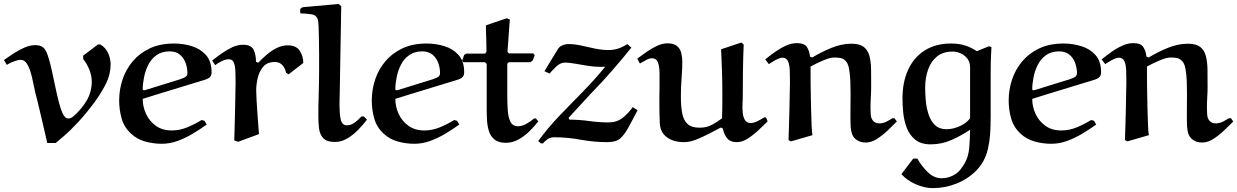

<svg xmlns="http://www.w3.org/2000/svg" viewBox="-27 -717 6308 979"><path d="M7.8 -386.2 -6.8 -411.1Q17.1 -428.2 43.9 -445.6Q70.8 -462.9 98.9 -474.9Q127 -486.8 151.9 -486.8Q163.1 -486.8 174.1 -484.4Q185.1 -481.9 192.9 -475.1Q206.1 -465.3 216.6 -434.6Q227.1 -403.8 236.1 -362.8Q245.1 -321.8 254.2 -278.3Q263.2 -234.9 272.7 -197.5Q282.2 -160.2 293.7 -136.5Q305.2 -112.8 319.8 -112.8Q335.9 -112.8 347.2 -124Q388.2 -159.2 414.6 -203.6Q440.9 -248 440.9 -301.8Q440.9 -330.6 428.5 -361.8Q416 -393.1 397 -416V-433.1L472.2 -490.2H484.9Q511.7 -474.1 524.4 -446Q537.1 -418 537.1 -389.2Q537.1 -338.4 514.2 -292.2Q491.2 -246.1 460.9 -204.1Q415 -141.1 373 -95.9Q331.1 -50.8 300 -24.4Q269 2 256.8 12.2H213.9Q207 -20 196.5 -64Q186 -107.9 175 -155.5Q164.1 -203.1 152.8 -245.1Q147 -269 141.6 -297.6Q136.2 -326.2 128.2 -352.1Q120.1 -377.9 108.2 -395Q96.2 -412.1 77.1 -412.1Q67.4 -412.1 46.1 -404.8Q24.9 -397.5 7.8 -386.2Z M1015.6 -101.1 1026.9 -82Q993.7 -58.1 956.3 -35.6Q918.9 -13.2 878.9 1.5Q838.9 16.1 797.9 16.1Q754.9 16.1 713.4 4.6Q671.9 -6.8 641.6 -35.2Q605.5 -68.4 593 -113.3Q580.6 -158.2 580.6 -204.1Q580.6 -259.3 597.7 -311Q614.7 -362.8 649.7 -404.3Q684.6 -445.8 737.1 -470.5Q789.6 -495.1 860.8 -495.1Q907.7 -495.1 951.7 -481.4Q995.6 -467.8 1023.7 -435.8Q1051.8 -403.8 1051.8 -349.1Q1051.8 -333 1044.2 -325Q1036.6 -316.9 1022.9 -312Q1022.9 -312 1000 -304.7Q976.6 -297.9 939.7 -286.4Q902.8 -274.9 859.9 -262Q816.9 -249 774.9 -236.1Q732.9 -223.1 700.7 -212.9Q700.7 -172.9 717.8 -136Q734.9 -99.1 767.8 -75.4Q800.8 -51.8 848.6 -51.8Q889.6 -51.8 928.2 -67.9Q966.8 -84 1001 -105ZM713.9 -257.8Q782.7 -279.8 825.7 -292.5Q868.7 -305.2 890.6 -312.5Q912.6 -319.8 920.7 -326.4Q928.7 -333 928.7 -344.2Q928.7 -370.1 919.7 -395.5Q910.6 -420.9 890.6 -438Q870.6 -455.1 837.9 -455.1Q797.9 -455.1 770.8 -435.5Q743.7 -416 728.8 -386Q713.9 -356 707.3 -322.5Q700.7 -289.1 700.7 -262.2Q700.7 -257.3 707.5 -256.8Q709.5 -256.8 711.2 -257.3Q712.9 -257.8 713.9 -257.8Z M1293.5 -33.2 1187.5 5.9 1167.5 -1Q1168.5 -30.8 1169.4 -69.3Q1170.4 -107.9 1171.4 -147Q1172.4 -186 1172.9 -219.5Q1173.3 -252.9 1173.8 -273.4L1174.3 -293.9Q1174.3 -323.7 1173.3 -351.8Q1172.4 -379.9 1165.5 -397.5Q1158.7 -415 1138.7 -415Q1124.5 -415 1104.5 -405.5Q1084.5 -396 1070.3 -384.8L1054.7 -408.2Q1077.6 -426.3 1103.5 -444.6Q1129.4 -462.9 1157 -475.8Q1184.6 -488.8 1212.4 -488.8Q1253.4 -488.8 1265.9 -463.9Q1278.3 -439 1278.3 -401.9L1289.6 -397Q1309.6 -418 1333.5 -438.5Q1357.4 -459 1384.5 -472.4Q1411.6 -485.8 1440.4 -485.8Q1483.4 -485.8 1501.5 -458Q1519.5 -430.2 1519.5 -396L1444.3 -337.9L1431.6 -346.2Q1427.7 -367.2 1413.6 -384Q1399.4 -400.9 1374.5 -400.9Q1335.4 -400.9 1314.9 -376.5Q1294.4 -352.1 1286.9 -318.6Q1279.3 -285.2 1279.3 -256.8Q1279.3 -240.7 1281.5 -201.9Q1283.7 -163.1 1287.1 -117.2Q1290.5 -71.3 1293.5 -33.2Z M1712.9 -685.1 1705.1 -231Q1705.1 -221.2 1704.6 -210.2Q1704.1 -199.2 1704.1 -188Q1704.1 -134.8 1710.7 -106.4Q1717.3 -78.1 1742.2 -78.1Q1763.2 -78.1 1782.2 -92.5Q1801.3 -106.9 1815.9 -123H1828.1L1844.2 -106.9Q1825.2 -82 1799.6 -55.4Q1773.9 -28.8 1743.9 -11Q1713.9 6.8 1681.2 6.8Q1638.2 6.8 1620.6 -13.2Q1603 -33.2 1599.6 -63Q1596.2 -92.8 1596.2 -124Q1596.2 -181.2 1598.1 -239Q1600.1 -296.9 1600.1 -357.9Q1600.1 -399.9 1600.1 -442.9Q1600.1 -485.8 1599.1 -526.9Q1598.1 -548.8 1597.7 -575Q1597.2 -601.1 1594.2 -613.8Q1588.4 -639.6 1562.3 -643.8Q1536.1 -647.9 1503.9 -648.9V-671.9L1516.1 -680.2L1700.2 -696.8Z M2303.7 -101.1 2314.9 -82Q2281.7 -58.1 2244.4 -35.6Q2207 -13.2 2167 1.5Q2127 16.1 2085.9 16.1Q2043 16.1 2001.5 4.6Q1960 -6.8 1929.7 -35.2Q1893.6 -68.4 1881.1 -113.3Q1868.7 -158.2 1868.7 -204.1Q1868.7 -259.3 1885.7 -311Q1902.8 -362.8 1937.7 -404.3Q1972.7 -445.8 2025.1 -470.5Q2077.6 -495.1 2148.9 -495.1Q2195.8 -495.1 2239.7 -481.4Q2283.7 -467.8 2311.8 -435.8Q2339.8 -403.8 2339.8 -349.1Q2339.8 -333 2332.3 -325Q2324.7 -316.9 2311 -312Q2311 -312 2288.1 -304.7Q2264.6 -297.9 2227.8 -286.4Q2190.9 -274.9 2147.9 -262Q2105 -249 2063 -236.1Q2021 -223.1 1988.8 -212.9Q1988.8 -172.9 2005.9 -136Q2022.9 -99.1 2055.9 -75.4Q2088.9 -51.8 2136.7 -51.8Q2177.7 -51.8 2216.3 -67.9Q2254.9 -84 2289.1 -105ZM2002 -257.8Q2070.8 -279.8 2113.8 -292.5Q2156.7 -305.2 2178.7 -312.5Q2200.7 -319.8 2208.7 -326.4Q2216.8 -333 2216.8 -344.2Q2216.8 -370.1 2207.8 -395.5Q2198.7 -420.9 2178.7 -438Q2158.7 -455.1 2126 -455.1Q2085.9 -455.1 2058.8 -435.5Q2031.7 -416 2016.8 -386Q2002 -356 1995.4 -322.5Q1988.8 -289.1 1988.8 -262.2Q1988.8 -257.3 1995.6 -256.8Q1997.6 -256.8 1999.3 -257.3Q2001 -257.8 2002 -257.8Z M2450.7 -587.9 2557.6 -624 2572.8 -617.2Q2572.8 -617.2 2571.3 -600.1Q2569.8 -583 2568.1 -557.6Q2566.4 -532.2 2564.5 -504.2Q2562.5 -476.1 2560.5 -453.1L2567.4 -444.8H2692.4L2699.7 -435.1L2689.5 -409.2L2677.7 -399.9H2567.4L2559.6 -392.1V-232.9Q2559.6 -190.9 2562 -154.5Q2564.5 -118.2 2575.9 -95.7Q2587.4 -73.2 2614.7 -73.2Q2634.8 -73.2 2657.2 -85.7Q2679.7 -98.1 2695.8 -112.8H2705.6L2717.8 -98.1Q2698.7 -73.2 2673.1 -48.1Q2647.5 -22.9 2616.9 -5.9Q2586.4 11.2 2552.7 11.2Q2516.6 11.2 2496.6 -3.9Q2476.6 -19 2467.5 -44.4Q2458.5 -69.8 2456.5 -100.8Q2454.6 -131.8 2454.6 -163.1V-391.1L2445.8 -399.9H2335.4L2329.6 -408.2L2339.8 -437L2350.6 -443.8H2446.8L2453.6 -453.1Q2453.6 -479 2452.6 -510.5Q2451.7 -542 2451.2 -553.7Z M3171.4 -492.2 3192.4 -474.1Q3145.5 -416 3092.3 -355Q3039.1 -293.9 2986.3 -240.2L2872.1 -116.2L2876.5 -106.9Q2926.3 -106.9 2976.8 -99.9Q3027.3 -92.8 3076.2 -92.8Q3118.2 -92.8 3147.7 -116Q3177.2 -139.2 3199.2 -170.9L3224.1 -154.8L3178.2 -68.8Q3160.2 -34.7 3138.2 -13.4Q3116.2 7.8 3069.3 7.8Q3001.5 7.8 2933.8 -4.6Q2866.2 -17.1 2798.3 -17.1Q2778.3 -17.1 2764.2 -6.6Q2750 3.9 2741.2 14.2H2731.4L2717.3 2Q2768.1 -66.9 2827.6 -128.9Q2887.2 -190.9 2947.3 -252Q3007.3 -313 3059.1 -377Q3054.2 -377 3048.3 -376.5Q3042.5 -376 3037.1 -376Q3003.9 -376 2969 -381.6Q2934.1 -387.2 2904.1 -392.6Q2874 -397.9 2854 -397.9Q2831.1 -397.9 2810.1 -378.4Q2789.1 -358.9 2775.4 -341.8L2749 -354L2818.4 -467.8Q2826.2 -480 2841.3 -486.1Q2856.4 -492.2 2872.1 -492.2Q2904.3 -492.2 2937.3 -484.6Q2970.2 -477.1 3005.6 -469.5Q3041 -461.9 3077.1 -461.9Q3103 -461.9 3126.7 -470Q3150.4 -478 3171.4 -492.2Z M3649.9 -465.8 3752.9 -500 3765.1 -490.2Q3762.2 -422.4 3761.2 -354.2Q3760.3 -286.1 3760.3 -216.8Q3760.3 -207 3759 -186Q3757.8 -165 3760 -143.1Q3762.2 -121.1 3771 -105.5Q3779.8 -89.8 3801.3 -89.8Q3816.4 -89.8 3834.7 -98.9Q3853 -107.9 3869.1 -118.2H3878.9L3887.2 -98.1Q3866.2 -77.1 3839.1 -52Q3812 -26.9 3784.4 -9.5Q3756.8 7.8 3731 7.8Q3695.8 7.8 3679.9 -12.7Q3664.1 -33.2 3659.2 -61L3648.9 -66.9Q3620.1 -51.8 3586.7 -34.4Q3553.2 -17.1 3521.2 -4.6Q3489.3 7.8 3460.9 7.8Q3433.1 7.8 3408.4 0.5Q3383.8 -6.8 3364.3 -24.9Q3339.4 -47.9 3337.2 -90.3Q3335 -132.8 3335 -204.1Q3335 -221.2 3335.4 -237.5Q3335.9 -253.9 3335.9 -269Q3335.9 -308.1 3335.9 -342.5Q3335.9 -377 3327.9 -398.4Q3319.8 -419.9 3296.9 -419.9Q3283.7 -419.9 3266.8 -410.4Q3250 -400.9 3235.8 -393.1L3222.2 -418Q3245.1 -435.1 3271 -453.1Q3296.9 -471.2 3324 -483.6Q3351.1 -496.1 3376 -496.1Q3408.2 -496.1 3424.6 -482.7Q3440.9 -469.2 3446.5 -447.5Q3452.1 -425.8 3452.1 -400.9Q3452.1 -370.1 3448.5 -321Q3444.8 -272 3444.8 -226.1Q3444.8 -176.3 3451.4 -140.1Q3458 -104 3478.5 -85Q3499 -65.9 3541 -65.9Q3576.2 -65.9 3603 -80.6Q3629.9 -95.2 3654.8 -113.8Q3655.8 -142.6 3656 -173.8Q3656.2 -205.1 3656.2 -235.8Q3656.2 -294.9 3654.5 -352.8Q3652.8 -410.6 3649.9 -465.8Z M4106 -377.9Q4106 -334 4106.4 -279.1Q4106.9 -224.1 4108.4 -171.1Q4109.9 -118.2 4111.3 -79.1Q4112.8 -40 4115.7 -27.8L4005.9 3.9L3993.7 -2.9Q3994.6 -31.7 3995.8 -70.3Q3997.1 -108.9 3998 -147.9Q3999 -187 3999.5 -220.5Q4000 -253.9 4000.5 -274.9L4001 -295.9Q4001 -328.1 4000 -357.2Q3999 -386.2 3991 -404.5Q3982.9 -422.9 3962.9 -422.9Q3953.1 -422.9 3939 -416.5Q3924.8 -410.2 3912.4 -402.1Q3899.9 -394 3893.1 -390.1L3875 -414.1Q3897.9 -433.1 3924.8 -452.1Q3951.7 -471.2 3980.2 -484.1Q4008.8 -497.1 4036.6 -497.1Q4075.7 -497.1 4088.4 -475.6Q4101.1 -454.1 4103 -428.2L4114.7 -423.8Q4158.7 -450.7 4211.2 -472.4Q4263.7 -494.1 4314 -494.1Q4356 -494.1 4377 -478Q4397.9 -461.9 4406 -432.4Q4414.1 -402.8 4414.6 -362.3Q4415 -321.8 4415 -272.9Q4415 -250 4413.3 -221.9Q4411.6 -193.8 4411.6 -169.9Q4411.6 -127 4416.3 -115.5Q4420.9 -104 4427.7 -98.1Q4437.5 -88.4 4456.1 -87.9Q4475.1 -87.9 4491.5 -95.9Q4507.8 -104 4522.9 -113.8H4534.7L4545.9 -97.2Q4523.9 -75.2 4497.3 -50Q4470.7 -24.9 4442.9 -7.6Q4415 9.8 4386.7 9.8Q4354.5 9.8 4333 -9.8Q4317.9 -23.9 4313.2 -50Q4308.6 -76.2 4309.3 -121.6Q4310.1 -167 4310.1 -240.2Q4310.1 -269 4308.8 -303.5Q4307.6 -337.9 4302.2 -366.9Q4296.9 -396 4282.7 -408.2Q4271.5 -419.4 4256.6 -421.6Q4241.7 -423.8 4227.1 -423.8Q4205.1 -423.8 4169.4 -408.4Q4133.8 -393.1 4106 -377.9Z M5024.4 -127Q5024.4 -69.8 5021.5 -31.5Q5018.6 6.8 5009.8 44.9Q4994.6 107.9 4951.7 151.9Q4908.7 195.8 4850.1 219Q4791.5 242.2 4729.5 242.2Q4686.5 242.2 4641.6 222.2Q4596.7 202.1 4569.3 170.9L4629.4 91.8H4650.4Q4673.3 131.8 4704.8 161.9Q4736.3 191.9 4774.4 191.9Q4803.2 191.9 4829.3 179.4Q4855.5 167 4870.6 147Q4892.6 118.2 4902.6 92.5Q4912.6 66.9 4915.5 33Q4918.5 -1 4919.4 -55.2Q4872.6 -24.4 4823.5 -2.7Q4774.4 19 4718.8 19Q4668.9 19 4639.6 -4.9Q4610.4 -28.8 4596.4 -65.4Q4582.5 -102.1 4578.6 -142.1Q4574.7 -182.1 4574.7 -213.9Q4574.7 -299.8 4604.2 -362.8Q4633.8 -425.8 4689.2 -460.4Q4744.6 -495.1 4821.8 -495.1Q4861.8 -495.1 4892.6 -485.6Q4923.3 -476.1 4953.6 -456.1L5015.6 -481L5028.3 -477.1Q5027.3 -455.1 5026.4 -437.5Q5025.4 -419.9 5024.9 -397.9Q5024.4 -376 5024.4 -342.5Q5024.4 -309.1 5024.4 -257.1Q5024.4 -205.1 5024.4 -127ZM4919.4 -113.8V-373Q4919.4 -400.9 4905 -418.9Q4890.6 -437 4870.1 -445.6Q4849.6 -454.1 4831.5 -454.1Q4781.7 -454.1 4750.7 -429Q4719.7 -403.8 4705.1 -361.8Q4690.4 -319.8 4690.4 -269Q4690.4 -239.3 4693.6 -203.1Q4696.8 -167 4707.8 -133.5Q4718.8 -100.1 4740.7 -79.1Q4762.7 -58.1 4799.3 -58.1Q4832.5 -58.1 4866.5 -73.5Q4900.4 -88.9 4919.4 -113.8Z M5551.3 -101.1 5562.5 -82Q5529.3 -58.1 5491.9 -35.6Q5454.6 -13.2 5414.6 1.5Q5374.5 16.1 5333.5 16.1Q5290.5 16.1 5249 4.6Q5207.5 -6.8 5177.2 -35.2Q5141.1 -68.4 5128.7 -113.3Q5116.2 -158.2 5116.2 -204.1Q5116.2 -259.3 5133.3 -311Q5150.4 -362.8 5185.3 -404.3Q5220.2 -445.8 5272.7 -470.5Q5325.2 -495.1 5396.5 -495.1Q5443.4 -495.1 5487.3 -481.4Q5531.2 -467.8 5559.3 -435.8Q5587.4 -403.8 5587.4 -349.1Q5587.4 -333 5579.8 -325Q5572.3 -316.9 5558.6 -312Q5558.6 -312 5535.6 -304.7Q5512.2 -297.9 5475.3 -286.4Q5438.5 -274.9 5395.5 -262Q5352.5 -249 5310.5 -236.1Q5268.6 -223.1 5236.3 -212.9Q5236.3 -172.9 5253.4 -136Q5270.5 -99.1 5303.5 -75.4Q5336.4 -51.8 5384.3 -51.8Q5425.3 -51.8 5463.9 -67.9Q5502.4 -84 5536.6 -105ZM5249.5 -257.8Q5318.4 -279.8 5361.3 -292.5Q5404.3 -305.2 5426.3 -312.5Q5448.2 -319.8 5456.3 -326.4Q5464.4 -333 5464.4 -344.2Q5464.4 -370.1 5455.3 -395.5Q5446.3 -420.9 5426.3 -438Q5406.2 -455.1 5373.5 -455.1Q5333.5 -455.1 5306.4 -435.5Q5279.3 -416 5264.4 -386Q5249.5 -356 5242.9 -322.5Q5236.3 -289.1 5236.3 -262.2Q5236.3 -257.3 5243.2 -256.8Q5245.1 -256.8 5246.8 -257.3Q5248.5 -257.8 5249.5 -257.8Z M5821.3 -377.9Q5821.3 -334 5821.8 -279.1Q5822.3 -224.1 5823.7 -171.1Q5825.2 -118.2 5826.7 -79.1Q5828.1 -40 5831.1 -27.8L5721.2 3.9L5709 -2.9Q5710 -31.7 5711.2 -70.3Q5712.4 -108.9 5713.4 -147.9Q5714.4 -187 5714.8 -220.5Q5715.3 -253.9 5715.8 -274.9L5716.3 -295.9Q5716.3 -328.1 5715.3 -357.2Q5714.4 -386.2 5706.3 -404.5Q5698.2 -422.9 5678.2 -422.9Q5668.5 -422.9 5654.3 -416.5Q5640.1 -410.2 5627.7 -402.1Q5615.2 -394 5608.4 -390.1L5590.3 -414.1Q5613.3 -433.1 5640.1 -452.1Q5667 -471.2 5695.6 -484.1Q5724.1 -497.1 5752 -497.1Q5791 -497.1 5803.7 -475.6Q5816.4 -454.1 5818.4 -428.2L5830.1 -423.8Q5874 -450.7 5926.5 -472.4Q5979 -494.1 6029.3 -494.1Q6071.3 -494.1 6092.3 -478Q6113.3 -461.9 6121.3 -432.4Q6129.4 -402.8 6129.9 -362.3Q6130.4 -321.8 6130.4 -272.9Q6130.4 -250 6128.7 -221.9Q6127 -193.8 6127 -169.9Q6127 -127 6131.6 -115.5Q6136.2 -104 6143.1 -98.1Q6152.8 -88.4 6171.4 -87.9Q6190.4 -87.9 6206.8 -95.9Q6223.1 -104 6238.3 -113.8H6250L6261.2 -97.2Q6239.3 -75.2 6212.6 -50Q6186 -24.9 6158.2 -7.6Q6130.4 9.8 6102.1 9.8Q6069.8 9.8 6048.3 -9.8Q6033.2 -23.9 6028.6 -50Q6023.9 -76.2 6024.7 -121.6Q6025.4 -167 6025.4 -240.2Q6025.4 -269 6024.2 -303.5Q6022.9 -337.9 6017.6 -366.9Q6012.2 -396 5998 -408.2Q5986.8 -419.4 5971.9 -421.6Q5957 -423.8 5942.4 -423.8Q5920.4 -423.8 5884.8 -408.4Q5849.1 -393.1 5821.3 -377.9Z"/></svg>

Font: Aref Ruqaa
Style: Bold
Weight: 700
Designer: Abdullah Aref
Version: Version 1.002